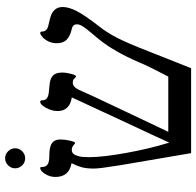

<svg xmlns="http://www.w3.org/2000/svg" viewBox="-28 -736 765 748"><g transform="rotate(-90 354.0 -362.5)"><path d="M700.2 -500Q700.2 -476.6 684.3 -445.6Q668.5 -414.6 626 -359.9Q600.1 -327.6 579.1 -286.1Q558.1 -244.6 528.8 -168.9L461.9 0H130.9L84 -274.9Q70.8 -356.9 70.8 -377.9Q70.8 -406.7 75.7 -425Q80.6 -443.4 91.8 -465.8Q38.1 -475.1 38.1 -528.8Q38.1 -550.3 50 -569.1Q62 -587.9 73.2 -587.9Q77.1 -587.9 77.1 -579.1Q77.1 -554.2 111.3 -552.7L135.3 -551.8Q159.7 -550.3 171.9 -540.5Q184.1 -530.8 184.1 -508.8Q184.1 -491.2 179.4 -471.7Q174.8 -452.1 170.9 -452.1Q168 -452.1 166.5 -454.1Q155.3 -464.8 145 -464.8Q133.8 -464.8 128.4 -458.7Q123 -452.6 119.1 -439Q115.2 -425.3 115.2 -397.9Q115.2 -344.2 131.6 -253.4Q147.9 -162.6 171.9 -85Q192.4 -130.9 249.5 -252.4L348.1 -464.8Q322.8 -468.3 308.8 -482.2Q294.9 -496.1 294.9 -520Q294.9 -542.5 307.4 -565.2Q319.8 -587.9 331.1 -587.9Q336.9 -587.9 336.9 -578.1Q336.9 -557.1 369.1 -554.2L393.1 -551.8Q419.4 -550.3 432.1 -539.1Q444.8 -527.8 444.8 -502.9Q444.8 -485.8 439.7 -467Q434.6 -448.2 430.2 -448.2Q427.7 -448.2 421.9 -454.1Q417.5 -460.9 404.8 -460.9Q389.6 -460.9 378.9 -439.9Q357.9 -391.6 296.4 -262.7L213.9 -88.9H429.2Q469.7 -166 484.9 -203.1Q526.9 -300.8 575.2 -359.9L601.6 -391.6Q618.7 -411.6 625.7 -423.6Q632.8 -435.5 632.8 -444.8Q632.8 -452.6 628.7 -457.8Q624.5 -462.9 610.8 -465.8Q585.4 -472.2 572.3 -485.4Q559.1 -498.5 559.1 -523.9Q559.1 -540.5 565.9 -555.2Q572.8 -569.8 583 -578.9Q593.3 -587.9 599.1 -587.9Q605 -587.9 605 -577.1Q605 -570.8 610.8 -564.7Q616.7 -558.6 627.9 -556.2L653.8 -549.8Q700.2 -539.6 700.2 -500ZM71.8 -685.5Q71.8 -701.2 83.5 -712.9Q95.2 -724.6 110.8 -724.6Q126.5 -724.6 138.2 -712.9Q149.9 -701.2 149.9 -685.5Q149.9 -669.9 138.4 -658.2Q127 -646.5 110.8 -646.5Q94.2 -646.5 83 -658.2Q71.8 -669.9 71.8 -685.5Z"/></g></svg>

Font: Tinos
Style: Regular
Weight: 400
Designer: Steve Matteson
Foundry: Monotype Imaging Inc.
Version: Version 1.23